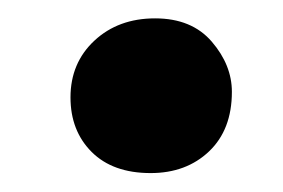

<svg xmlns="http://www.w3.org/2000/svg" viewBox="-20 -177 305 207"><path d="M142.4 9.6Q101.6 9.6 78.8 -13.2Q56 -36 56 -72Q56 -109.2 81.8 -133.2Q107.6 -157.2 147.2 -157.2Q186.8 -157.2 208.4 -132Q230 -106.8 230 -78Q230 -37.2 205.4 -13.8Q180.8 9.6 142.4 9.6Z"/></svg>

Font: Vollkorn SemiBold
Style: Regular
Weight: 600
Designer: Friedrich Althausen
Foundry: Friedrich Althausen
Version: Version 5.000